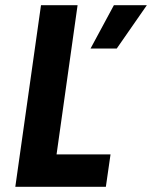

<svg xmlns="http://www.w3.org/2000/svg" viewBox="-20 -720 586 740"><path d="M39 0 138 -700H279L198 -125H406L388 0ZM430 -533H329L419 -700H546Z"/></svg>

Font: Finlandica SemiBold
Style: Italic
Weight: 600
Italic angle: -8°
Designer: Niklas Ekholm, Juho Hiilivirta, Jaakko Suomalainen
Foundry: Helsinki Type Studio
Version: Version 1.063